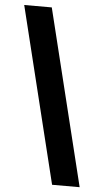

<svg xmlns="http://www.w3.org/2000/svg" viewBox="-57 -766 478 902"><g transform="rotate(5 182.0 -315.0)"><path d="M224 100 20 -730H150L354 100Z"/></g></svg>

Font: MuseoModerno SemiBold
Style: Italic
Weight: 600
Italic angle: -9°
Designer: Pablo Cosgaya, Héctor Gatti, Marcela Romero, and the Authors of The MuseoModerno Project.
Foundry: Omnibus-Type Team
Version: Version 1.003